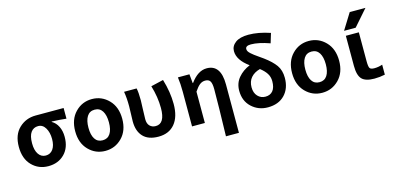

<svg xmlns="http://www.w3.org/2000/svg" viewBox="-85 -1359 4337 2106"><g transform="rotate(-15 2084.0 -305.5)"><path d="M304.7 13.7Q193.4 13.7 118.7 -63Q43.9 -139.6 43.9 -274.4Q43.9 -411.1 122.1 -485.4Q200.2 -559.6 311.5 -559.6H628.9V-438.5Q548.8 -447.3 463.9 -450.2V-445.3Q508.8 -419.9 533.7 -369.1Q558.6 -318.4 558.6 -251Q558.6 -128.9 487.8 -57.6Q417 13.7 304.7 13.7ZM306.6 -440.4Q253.9 -440.4 224.1 -399.4Q194.3 -358.4 194.3 -274.4Q194.3 -195.3 224.6 -150.9Q254.9 -106.4 306.6 -106.4Q358.4 -106.4 388.7 -148.4Q418.9 -190.4 418.9 -264.6Q418.9 -338.9 388.7 -389.6Q358.4 -440.4 306.6 -440.4Z M685.5 -279.3Q685.5 -414.1 763.2 -494.1Q840.8 -574.2 952.1 -574.2Q1063.5 -574.2 1141.6 -494.1Q1219.7 -414.1 1219.7 -279.3Q1219.7 -145.5 1141.6 -65.9Q1063.5 13.7 952.1 13.7Q840.8 13.7 763.2 -65.9Q685.5 -145.5 685.5 -279.3ZM865.2 -151.9Q894.5 -106.4 952.1 -106.4Q1009.8 -106.4 1039.1 -151.9Q1068.4 -197.3 1068.4 -279.3Q1068.4 -361.3 1039.1 -407.7Q1009.8 -454.1 952.1 -454.1Q894.5 -454.1 865.2 -407.7Q835.9 -361.3 835.9 -279.3Q835.9 -197.3 865.2 -151.9Z M1554.7 13.7Q1439.5 13.7 1381.3 -48.3Q1323.2 -110.4 1323.2 -220.7Q1323.2 -249 1325.7 -306.2Q1328.1 -363.3 1328.1 -392.6Q1328.1 -488.3 1315.4 -559.6H1458Q1468.8 -511.7 1468.8 -422.9Q1468.8 -400.4 1465.3 -324.2Q1461.9 -248 1461.9 -209Q1461.9 -158.2 1487.8 -132.3Q1513.7 -106.4 1554.7 -106.4Q1660.2 -106.4 1660.2 -283.2Q1660.2 -408.2 1620.1 -541L1761.7 -574.2Q1806.6 -426.8 1806.6 -290Q1806.6 -145.5 1740.7 -65.9Q1674.8 13.7 1554.7 13.7Z M2416 201.2H2268.6Q2278.3 -152.3 2278.3 -331.1Q2278.3 -395.5 2262.2 -421.9Q2246.1 -448.2 2206.1 -448.2Q2171.9 -448.2 2144 -426.8Q2116.2 -405.3 2083 -355.5V0H1937.5V-392.6Q1937.5 -485.4 1926.8 -559.6H2057.6L2067.4 -457H2071.3Q2156.2 -574.2 2255.9 -574.2Q2416 -574.2 2416 -348.6Z M2800.8 -106.4Q2855.5 -106.4 2885.7 -143.1Q2916 -179.7 2916 -252Q2916 -301.8 2891.1 -340.3Q2866.2 -378.9 2819.3 -415Q2752.9 -397.5 2715.8 -354.5Q2678.7 -311.5 2678.7 -245.1Q2678.7 -180.7 2713.9 -143.6Q2749 -106.4 2800.8 -106.4ZM3039.1 -766.6 3005.9 -657.2Q2878.9 -702.1 2793 -702.1Q2731.4 -702.1 2731.4 -665Q2731.4 -651.4 2738.8 -638.7Q2746.1 -626 2764.6 -609.4Q2783.2 -592.8 2797.4 -582.5Q2811.5 -572.3 2843.8 -549.3Q2876 -526.4 2891.6 -515.6Q2976.6 -453.1 3017.6 -395.5Q3058.6 -337.9 3058.6 -252Q3058.6 -131.8 2988.8 -59.1Q2918.9 13.7 2796.9 13.7Q2689.5 13.7 2613.8 -56.6Q2538.1 -127 2538.1 -243.2Q2538.1 -329.1 2589.4 -390.1Q2640.6 -451.2 2721.7 -484.4Q2594.7 -576.2 2594.7 -677.7Q2594.7 -735.4 2645.5 -773.4Q2696.3 -811.5 2793.9 -811.5Q2906.2 -811.5 3039.1 -766.6Z M3148.4 -279.3Q3148.4 -414.1 3226.1 -494.1Q3303.7 -574.2 3415 -574.2Q3526.4 -574.2 3604.5 -494.1Q3682.6 -414.1 3682.6 -279.3Q3682.6 -145.5 3604.5 -65.9Q3526.4 13.7 3415 13.7Q3303.7 13.7 3226.1 -65.9Q3148.4 -145.5 3148.4 -279.3ZM3328.1 -151.9Q3357.4 -106.4 3415 -106.4Q3472.7 -106.4 3502 -151.9Q3531.2 -197.3 3531.2 -279.3Q3531.2 -361.3 3502 -407.7Q3472.7 -454.1 3415 -454.1Q3357.4 -454.1 3328.1 -407.7Q3298.8 -361.3 3298.8 -279.3Q3298.8 -197.3 3328.1 -151.9Z M3932.6 -763.7H4111.3L3951.2 -581.1H3819.3ZM3971.7 -195.3Q3971.7 -132.8 3983.4 -115.7Q3995.1 -98.6 4035.2 -98.6Q4081.1 -98.6 4127 -114.3V-1Q4067.4 11.7 4006.8 11.7Q3906.2 11.7 3865.2 -31.2Q3824.2 -74.2 3824.2 -181.6V-523.4H3971.7Z"/></g></svg>

Font: Nasu
Style: Bold
Weight: 700
Designer: Ryoko NISHIZUKA (kana &amp; ideographs); Paul D. Hunt (Latin, Greek &amp; Cyrillic); Wenlong ZHANG (bopomofo); Sandoll C
Version: Version 2014.1215